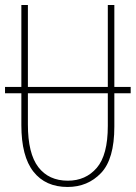

<svg xmlns="http://www.w3.org/2000/svg" viewBox="-20 -734 540 764"><path d="M250 -15Q174 -15 132.5 -69Q91 -123 91 -239V-363H409V-233Q409 -117 365 -66Q321 -15 250 -15ZM435 -230V-363H500V-388H435V-714H409V-388H91V-714H65V-388H0V-363H65V-236Q65 -112 113 -51Q161 10 249 10Q329 10 382 -45.5Q435 -101 435 -230Z"/></svg>

Font: Noto Sans Mono UI Condensed Thin
Style: Regular
Weight: 250
Width: 3
Designer: Monotype Design team
Foundry: Monotype Imaging Inc.
Version: 1.000